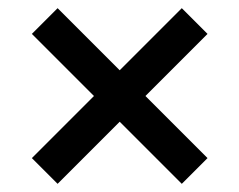

<svg xmlns="http://www.w3.org/2000/svg" viewBox="-20 -470 586 470"><path d="M121 -20 58 -83 210 -235 58 -387 121 -450 273 -298 425 -450 488 -387 336 -235 488 -83 425 -20 273 -172Z"/></svg>

Font: Frank Ruhl Libre ExtraBold
Style: Regular
Weight: 800
Designer: Yanek Iontef
Foundry: Fontef
Version: Version 6.003;gftools[0.9.30]